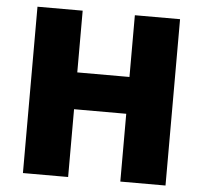

<svg xmlns="http://www.w3.org/2000/svg" viewBox="-51 -768 869 821"><g transform="rotate(5 383.0 -357.0)"><path d="M689 0H495V-291H271V0H77V-714H271V-449H495V-714H689Z"/></g></svg>

Font: Noto Sans Gujarati UI Black
Style: Regular
Weight: 900
Designer: Jelle Bosma - Monotype Design Team, Universal Thirst
Foundry: Monotype Imaging Inc.
Version: Version 2.106; ttfautohint (v1.8.4.7-5d5b)